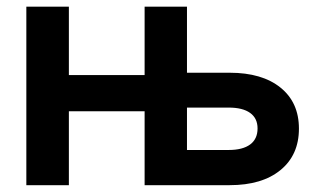

<svg xmlns="http://www.w3.org/2000/svg" viewBox="-20 -542 928 562"><path d="M486.8 0V-103H649.4Q690.4 -103 712.2 -119.1Q733.9 -135.3 733.9 -166Q733.9 -195.8 712.2 -211.4Q690.4 -227.1 649.4 -227.1H482.9V-329.1H652.3Q747.1 -329.1 801 -285.6Q855 -242.2 855 -165.5Q855 -88.4 801 -44.2Q747.1 0 652.3 0ZM57.1 0V-522.5H181.6V0ZM148.4 -216.3V-322.3H436V-216.3ZM403.3 0V-522.5H527.3V0Z"/></svg>

Font: Inter 28pt SemiBold
Style: Regular
Weight: 600
Designer: Rasmus Andersson
Foundry: rsms
Version: Version 4.001;git-66647c0bb